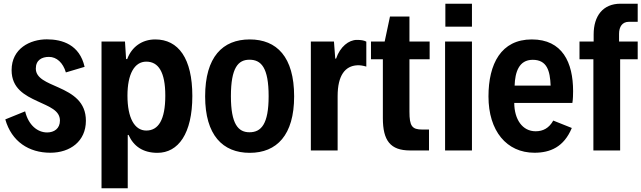

<svg xmlns="http://www.w3.org/2000/svg" viewBox="-20 -804 3428 1026"><path d="M249 12.2C354.5 12.2 439 -48.8 439 -158.7C439 -259.8 369.6 -302.2 293 -336.4C230.5 -364.3 171.4 -385.3 171.4 -437.5C171.4 -483.4 204.1 -500 241.7 -500C282.7 -500 316.9 -468.8 332 -417L432.1 -446.8C405.3 -564.9 313.5 -593.8 230 -593.8C141.6 -593.8 42 -545.4 42 -429.2C42 -331.5 112.8 -294.4 180.2 -263.2C242.7 -233.9 300.3 -214.4 300.3 -159.7C300.3 -116.7 269 -96.2 231.9 -96.2C180.7 -96.2 132.3 -134.8 114.3 -209L8.3 -166C42 -47.4 134.3 12.2 249 12.2Z M522.5 202.1H662.6V-83H667C693.4 -23.4 743.2 12.7 821.3 12.7C932.6 12.7 1007.8 -89.8 1007.8 -291C1007.8 -491.7 933.6 -593.3 809.6 -593.3C738.8 -593.3 683.6 -553.2 659.7 -488.3H653.8L647.9 -582H522.5ZM761.7 -106.4C698.7 -106.4 661.1 -174.3 661.1 -293C661.1 -408.7 698.7 -474.6 761.7 -474.6C826.2 -474.6 863.3 -419.9 863.3 -293C863.3 -163.1 826.2 -106.4 761.7 -106.4Z M1314.5 12.7C1459 12.7 1551.8 -82 1551.8 -289.1C1551.8 -500 1459 -593.3 1314.5 -593.3C1169.9 -593.3 1076.2 -500 1076.2 -289.1C1076.2 -82 1169.9 12.7 1314.5 12.7ZM1313 -97.2C1253.4 -97.2 1213.9 -140.1 1213.9 -290C1213.9 -443.4 1253.4 -484.9 1313 -484.9C1375.5 -484.9 1415.5 -443.4 1415.5 -290C1415.5 -140.1 1375.5 -97.2 1313 -97.2Z M1641.1 0H1784.2V-290C1784.2 -401.9 1824.7 -451.7 1888.7 -455.1C1902.3 -456.1 1918.9 -453.6 1937.5 -448.2V-581.5C1925.3 -588.4 1908.7 -590.8 1886.7 -590.8C1844.2 -590.8 1797.4 -554.7 1775.9 -490.7H1771.5L1764.6 -582H1641.1Z M2171.4 0H2272.5V-111.8H2235.8C2181.6 -111.8 2168 -130.9 2168 -207V-487.3H2275.9V-582H2168V-715.8H2064L2035.6 -582H1962.4V-487.3H2025.9V-172.9C2025.9 -52.7 2065.9 0 2171.4 0Z M2359.9 -661.6H2502V-784.2H2359.9ZM2358.4 0H2502V-582H2358.4Z M3042.5 -316.9C3042.5 -470.2 2985.4 -593.3 2821.8 -593.3C2657.7 -593.3 2590.3 -462.9 2590.3 -288.6C2590.3 -104.5 2687 12.2 2835.9 12.2C2919.9 12.2 2993.2 -18.1 3035.6 -120.1L2936.5 -159.7C2914.1 -119.6 2882.3 -102.5 2842.3 -102.5C2771.5 -102.5 2728.5 -166 2728 -253.9H3038.6C3042 -272.9 3042.5 -300.8 3042.5 -316.9ZM2826.7 -484.4C2902.8 -484.4 2919.4 -425.8 2922.4 -346.7H2730C2732.4 -417.5 2752.4 -484.4 2826.7 -484.4Z M3150.9 0H3293.9V-487.3H3387.7V-582H3288.1V-623C3288.1 -661.1 3305.2 -687.5 3340.8 -687.5H3387.7V-784.2H3295.9C3201.2 -784.2 3152.3 -717.8 3152.3 -620.1V-582H3076.7V-487.3H3150.9Z"/></svg>

Font: Decalotype SemiBold
Style: Regular
Weight: 600
Designer: Alfredo Marco Pradil
Foundry: Alfredo Marco Pradil
Version: Version 1.0